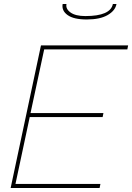

<svg xmlns="http://www.w3.org/2000/svg" viewBox="-20 -936 658 956"><path d="M412 -839Q347 -839 316.5 -861Q286 -883 292 -916H311Q306 -892 331 -874Q356 -856 405 -856Q530 -856 542 -916H560Q554 -883 516 -861Q478 -839 412 -839ZM184 -710H618L614 -690H200L132 -373H495L491 -353H128L57 -20H480L476 0H33Z"/></svg>

Font: Raleway-v4020 Thin
Style: Italic
Weight: 250
Italic angle: -12°
Designer: Matt McInerney, Pablo Impallari, Rodrigo Fuenzalida
Foundry: Matt McInerney, Pablo Impallari, Rodrigo Fuenzalida
Version: Version 4.020;PS 004.020;hotconv 1.0.88;makeotf.lib2.5.64775